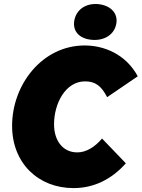

<svg xmlns="http://www.w3.org/2000/svg" viewBox="-20 -945 726 984"><path d="M357 19C460 19 551 -25 625 -108L503 -235C463 -188 419 -164 376 -164C302 -164 257 -224 257 -308C257 -414 315 -528 416 -528C467 -528 499 -506 529 -447L686 -554C624 -669 511 -712 414 -712C197 -712 42 -512 42 -300C42 -109 176 19 357 19ZM450 -741C515 -735 566 -768 576 -823C586 -876 548 -918 482 -924C422 -929 372 -898 361 -841C351 -786 385 -747 450 -741Z"/></svg>

Font: Fixel Text 20240404 Black
Style: Italic
Weight: 900
Width: 4
Italic angle: -10°
Designer: AlfaBravo + MacPaw
Foundry: Kyrylo Tkachov, Marchela Mozhyna, Serhii Makarenko, Maria Weinstein, Zakhar Kryvoshyya
Version: Version 1.211;Glyphs 3.2 (3225)